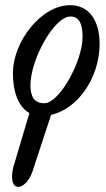

<svg xmlns="http://www.w3.org/2000/svg" viewBox="-20 -436 411 744"><path d="M47 288C66 291 92 268 105 231L178 9C286 -15 366 -141 366 -265C366 -353 328 -416 251 -416C141 -416 30 -276 30 -152C30 -79 52 -21 94 2L33 207C26 229 19 283 47 288ZM152 -36C114 -36 98 -59 98 -106C98 -204 189 -372 253 -372C285 -372 300 -347 300 -293C300 -198 210 -36 152 -36Z"/></svg>

Font: Junicode Two Beta SemiCondensed Medium
Style: Italic
Weight: 500
Width: 4
Italic angle: -10°
Version: Version 1.063